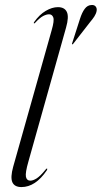

<svg xmlns="http://www.w3.org/2000/svg" viewBox="-20 -751 412 779"><path d="M248 -639 95.5 -96.5Q82 -49.5 85.2 -33.8Q88.5 -18 103 -18Q114 -18 128.8 -27.2Q143.5 -36.5 165.5 -63.5Q169 -68 171 -67Q173 -65.5 170 -60Q124 8 67 8Q39 8 30.2 -11.5Q21.5 -31 33.5 -74.5L189.5 -628Q201 -667.5 196.2 -680.2Q191.5 -693 179 -693Q168.5 -693 155 -686Q141.5 -679 123 -659Q120 -655 117.5 -656.5Q116 -657.5 118.5 -661.5Q140 -692 165.8 -707Q191.5 -722 215 -722Q242 -722 251.2 -702.5Q260.5 -683 248 -639ZM304.5 -674.5Q313 -701 323.8 -715.2Q334.5 -729.5 349.5 -730.5Q362 -732 368 -724.8Q374 -717.5 372 -706.5Q370 -695.5 362.8 -684.2Q355.5 -673 346 -662L277.5 -574Q275 -570.5 272.5 -571Q271 -572 273 -576.5Z"/></svg>

Font: Fraunces 144pt Light
Style: Italic
Weight: 300
Italic angle: -16°
Version: Version 1.000;[0bf87f6ff]